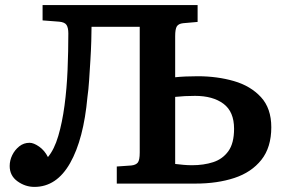

<svg xmlns="http://www.w3.org/2000/svg" viewBox="-20 -720 1122 753"><path d="M115 13Q79 13 48.5 -9Q18 -31 18 -69Q18 -91 28 -111.5Q38 -132 55.5 -146Q73 -160 96 -160Q112 -160 133.5 -145Q155 -130 168 -104Q193 -134 208.5 -186.5Q224 -239 233 -306Q242 -373 245 -446Q248 -519 248 -589Q248 -611 241 -622Q234 -633 212 -635L147 -640V-700H755V-634L698 -629Q680 -627 673.5 -616.5Q667 -606 667 -578V-417Q685 -419 708.5 -420Q732 -421 755 -421Q832 -421 897.5 -402Q963 -383 1003.5 -339Q1044 -295 1044 -221Q1044 -142 1005 -93Q966 -44 899 -22Q832 0 747 0H438V-67L495 -71Q513 -73 520.5 -82.5Q528 -92 528 -122V-615H339Q339 -594 338 -559Q337 -524 334.5 -483.5Q332 -443 329.5 -405Q327 -367 323 -340Q308 -174 255 -80.5Q202 13 115 13ZM667 -77Q684 -75 700 -73.5Q716 -72 733 -72Q779 -72 816 -84Q853 -96 875.5 -127Q898 -158 898 -215Q898 -282 856.5 -313Q815 -344 745 -344Q704 -344 667 -340Z"/></svg>

Font: Literata 7pt SemiBold
Style: Regular
Weight: 600
Designer: Latin by Veronika Burian and Jose Scaglione. Greek by Irene Vlachou. Cyrillic by Vera Evstafieva.
Foundry: TypeTogether
Version: Version 3.002